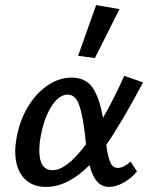

<svg xmlns="http://www.w3.org/2000/svg" viewBox="-20 -731 591 757"><path d="M354 -502 288 -511 359 -711 451 -695ZM495 -94 520 -55Q500 -30 469 -12Q438 6 410 6Q354 6 333 -80Q247 6 162 6Q103 6 71.5 -32Q40 -70 40 -134Q40 -163 48 -201Q62 -266 94.5 -317Q127 -368 171 -396.5Q215 -425 262 -425Q320 -425 347 -382.5Q374 -340 386 -266Q431 -345 470 -432L544 -406Q456 -241 399 -160Q405 -115 414.5 -92Q424 -69 445 -69Q467 -69 495 -94ZM319 -162 315 -200Q306 -279 291.5 -318.5Q277 -358 247 -358Q213 -358 183.5 -312.5Q154 -267 141 -196Q135 -165 135 -138Q135 -60 187 -60Q243 -60 319 -162Z"/></svg>

Font: Ysabeau Infant Semibold
Style: Italic
Weight: 600
Italic angle: -12°
Designer: Christian Thalmann (Catharsis Fonts)
Version: Version 0.003